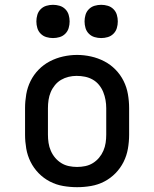

<svg xmlns="http://www.w3.org/2000/svg" viewBox="-20 -769 640 797"><path d="M300 8Q271 8 242 3Q213 -2 187 -15.5Q161 -29 140.5 -50Q120 -71 107 -97Q94 -123 89 -152Q84 -181 84 -210V-320Q84 -349 89 -378Q94 -407 107 -433Q120 -459 140.5 -480Q161 -501 187 -514.5Q213 -528 242 -534.5Q271 -541 300 -541Q329 -541 358 -534.5Q387 -528 413 -514.5Q439 -501 459.5 -480Q480 -459 493 -433Q506 -407 511 -378Q516 -349 516 -320V-210Q516 -181 511 -152Q506 -123 493 -97Q480 -71 459.5 -50Q439 -29 413 -15.5Q387 -2 358 3Q329 8 300 8ZM300 -76Q317 -76 334 -79.5Q351 -83 365.5 -92Q380 -101 391 -114Q402 -127 409 -143Q416 -159 418.5 -176Q421 -193 421 -210V-320Q421 -337 418 -354Q415 -371 408.5 -387Q402 -403 391 -416.5Q380 -430 365 -438.5Q350 -447 333 -450.5Q316 -454 298 -454Q281 -454 264.5 -450Q248 -446 233.5 -437.5Q219 -429 208 -415.5Q197 -402 190.5 -386.5Q184 -371 181.5 -354Q179 -337 179 -320V-210Q179 -193 181.5 -176Q184 -159 191 -143Q198 -127 209 -114Q220 -101 234.5 -92Q249 -83 266 -79.5Q283 -76 300 -76ZM400 -611Q386 -611 372.5 -615Q359 -619 349 -629Q339 -639 335 -652.5Q331 -666 331 -680Q331 -694 335 -707.5Q339 -721 349 -731Q359 -741 372.5 -745Q386 -749 400 -749Q414 -749 427.5 -745Q441 -741 451 -731Q461 -721 465 -707.5Q469 -694 469 -680Q469 -666 465 -652.5Q461 -639 451 -629Q441 -619 427.5 -615Q414 -611 400 -611ZM200 -611Q186 -611 172.5 -615Q159 -619 149 -629Q139 -639 135 -652.5Q131 -666 131 -680Q131 -694 135 -707.5Q139 -721 149 -731Q159 -741 172.5 -745Q186 -749 200 -749Q214 -749 227.5 -745Q241 -741 251 -731Q261 -721 265 -707.5Q269 -694 269 -680Q269 -666 265 -652.5Q261 -639 251 -629Q241 -619 227.5 -615Q214 -611 200 -611Z"/></svg>

Font: Iosevka Curly Slab MdEx
Style: Regular
Weight: 500
Width: 7
Monospace: yes
Designer: Belleve Invis
Foundry: Belleve Invis
Version: Version 11.1.0; ttfautohint (v1.8.3)